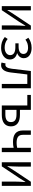

<svg xmlns="http://www.w3.org/2000/svg" viewBox="1460 -2054 607 3568"><g transform="rotate(90 1764.0 -270.5)"><path d="M94 0H170L384 -320C405 -353 436 -403 457 -437H462C457 -366 453 -294 453 -236V0H532V-540H456L243 -220C222 -187 191 -137 170 -104H166C169 -174 174 -247 174 -304V-540H94Z M872 13C987 13 1086 -50 1086 -148C1086 -226 1036 -267 972 -283V-288C1030 -310 1062 -355 1062 -409C1062 -506 973 -554 871 -554C791 -554 732 -530 682 -493L717 -439C761 -470 802 -488 867 -488C935 -488 983 -460 983 -402C983 -346 938 -312 846 -312H786V-252H859C952 -252 1005 -220 1005 -155C1005 -91 942 -53 865 -53C808 -53 755 -67 705 -109L668 -56C731 -4 797 13 872 13Z M1190 13C1266 13 1312 -46 1327 -165C1340 -269 1352 -371 1364 -474H1540V0H1621V-540H1300C1285 -422 1272 -304 1258 -185C1248 -103 1222 -66 1183 -66C1173 -66 1166 -68 1159 -70L1143 5C1158 10 1170 13 1190 13Z M1940 0H2116C2244 0 2329 -53 2329 -170C2329 -285 2244 -337 2116 -337H2022V-540H1745V-474H1940ZM2022 -66V-273H2106C2202 -273 2249 -242 2249 -170C2249 -98 2202 -66 2106 -66Z M2727 0H2808V-540H2727V-286C2693 -278 2668 -275 2635 -275C2532 -275 2486 -310 2486 -393V-540H2405V-393C2405 -262 2482 -208 2619 -208C2668 -208 2688 -212 2727 -220Z M2996 0H3072L3286 -320C3307 -353 3338 -403 3359 -437H3364C3359 -366 3355 -294 3355 -236V0H3434V-540H3358L3145 -220C3124 -187 3093 -137 3072 -104H3068C3071 -174 3076 -247 3076 -304V-540H2996Z"/></g></svg>

Font: Noto Sans KR DemiLight
Style: Regular
Weight: 350
Designer: Ryoko NISHIZUKA 西塚涼子 (kana, bopomofo & ideographs); Paul D. Hunt (Latin, Greek & Cyrillic); Sandoll Communications 산돌커뮤니
Foundry: Adobe
Version: Version 2.004;hotconv 1.0.118;makeotfexe 2.5.65603